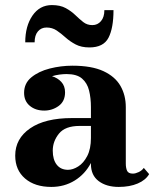

<svg xmlns="http://www.w3.org/2000/svg" viewBox="-20 -727 620 757"><path d="M163.5 -618.5Q142.5 -618.5 129.5 -603.2Q116.5 -588 116.5 -560H79.5Q79.5 -624 108 -665.5Q136.5 -707 184.5 -707Q217.5 -707 239.2 -695Q261 -683 277 -667.5Q293 -652 308.2 -640Q323.5 -628 344 -628Q365 -628 378.2 -643.8Q391.5 -659.5 391.5 -687H427.5Q427.5 -616.5 407.8 -578.2Q388 -540 332.5 -540Q300.5 -540 278.2 -551.8Q256 -563.5 238.5 -579.2Q221 -595 203.5 -606.8Q186 -618.5 163.5 -618.5ZM264 -261.5H338.5V-304.5Q338.5 -340.5 331.2 -370Q324 -399.5 303.5 -417.2Q283 -435 242.5 -435Q230 -435 214.8 -433Q199.5 -431 185 -426.5Q207 -420 221.8 -404Q236.5 -388 236.5 -363Q236.5 -327.5 211.2 -309.2Q186 -291 154.5 -291Q120 -291 97.5 -309.8Q75 -328.5 75 -361Q75 -398.5 103.5 -422Q132 -445.5 176 -456.8Q220 -468 265.5 -468Q341.5 -468 387.8 -446.5Q434 -425 455 -388.2Q476 -351.5 476 -304.5V-82Q476 -65 481 -53.8Q486 -42.5 504 -42.5Q514 -42.5 526.8 -48.5Q539.5 -54.5 547 -65L568 -40.5Q554.5 -17 523 -3.5Q491.5 10 448 10Q399.5 10 369 -13Q338.5 -36 338.5 -80V-84.5Q315.5 -40.5 274.5 -15.2Q233.5 10 182.5 10Q117.5 10 78.8 -23.2Q40 -56.5 40 -113.5Q40 -180.5 98.8 -221Q157.5 -261.5 264 -261.5ZM248 -57.5Q267.5 -57.5 288.5 -70.8Q309.5 -84 324 -112Q338.5 -140 338.5 -183V-230.5H294Q237 -230.5 212.5 -200.2Q188 -170 188 -133Q188 -97.5 203.8 -77.5Q219.5 -57.5 248 -57.5Z"/></svg>

Font: Bodoni* 06pt
Style: Bold
Weight: 700
Version: Version 2.3